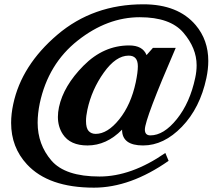

<svg xmlns="http://www.w3.org/2000/svg" viewBox="-20 -739 982 884"><path d="M412.6 125Q203.1 125 104 17.6Q31.2 -61 31.2 -173.3Q31.2 -214.4 41 -259.8Q79.1 -438.5 243.9 -578.9Q408.7 -719.2 639.6 -719.2Q799.8 -719.2 880.9 -623.5Q939 -554.7 939 -458.5Q939 -420.9 930.2 -379.4Q900.9 -241.7 817.6 -155.5Q734.4 -69.3 638.7 -69.3Q542 -69.3 542 -141.6V-142.1Q470.7 -69.3 382.8 -69.3Q303.2 -69.3 269.5 -120.6Q246.6 -155.3 246.6 -200.7Q246.6 -222.2 251.5 -245.6Q272.5 -343.8 364.7 -436.8Q457 -529.8 574.7 -529.8Q637.2 -529.8 654.8 -485.4L684.1 -518.6H789.1Q647 -190.4 647 -142.6Q647 -115.7 672.4 -115.7Q733.9 -115.7 794.2 -190.7Q854.5 -265.6 878.9 -380.9Q885.3 -410.6 885.3 -438.5Q885.3 -517.1 824.5 -588.4Q763.7 -659.7 623.5 -659.7Q474.1 -659.7 338.1 -552.5Q202.1 -445.3 163.1 -263.7Q153.3 -215.8 153.3 -174.3Q153.3 -73.7 216.6 0Q279.8 73.7 438.5 73.7Q584.5 73.7 741.2 -34.7L756.3 1.5Q580.1 125 412.6 125ZM420.4 -122.6Q475.1 -122.6 529.1 -189.7Q583 -256.8 605 -359.9Q614.7 -406.7 614.7 -433.6Q614.7 -458.5 604.2 -470.7Q593.8 -482.9 572.3 -482.9Q513.7 -482.9 458 -404.8Q402.3 -326.7 382.3 -233.9Q376 -204.1 376 -182.1Q376 -148.9 388.2 -135.7Q400.4 -122.6 420.4 -122.6Z"/></svg>

Font: Munson
Style: Bold Italic
Weight: 700
Italic angle: -12°
Designer: Paul James MIller
Foundry: High-Logic / Made with FontCreator
Version: Version 2.10;May 5, 2019;FontCreator 11.5.0.2430 64-bit